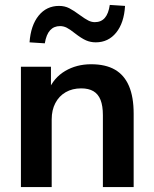

<svg xmlns="http://www.w3.org/2000/svg" viewBox="-20 -760 625 780"><path d="M65 0V-489H187V-391H176Q198 -444 244.5 -471.5Q291 -499 350 -499Q409 -499 447 -477Q485 -455 504 -410.5Q523 -366 523 -298V0H398V-292Q398 -330 388.5 -354Q379 -378 359.5 -389.5Q340 -401 310 -401Q274 -401 247 -385.5Q220 -370 205 -341.5Q190 -313 190 -275V0ZM162 -584 100 -588Q105 -657 137 -696.5Q169 -736 220 -736Q243 -736 261.5 -726.5Q280 -717 304 -699Q326 -683 339 -676.5Q352 -670 365 -670Q391 -670 406 -687.5Q421 -705 426 -740L488 -736Q484 -667 452 -627.5Q420 -588 369 -588Q348 -588 329.5 -596Q311 -604 284 -625Q264 -641 251 -647.5Q238 -654 224 -654Q199 -654 183.5 -637Q168 -620 162 -584Z"/></svg>

Font: Nunito Sans 12pt ExtraLight 12pt
Style: Bold
Weight: 700
Version: Version 3.101;gftools[0.9.27]